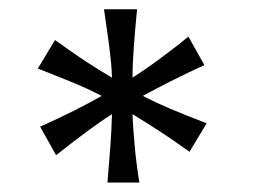

<svg xmlns="http://www.w3.org/2000/svg" viewBox="-20 -801 542 411"><path d="M273.4 -781.2Q271 -756.8 269.3 -736.8Q267.6 -716.8 266.4 -699.5Q265.1 -682.1 264.4 -666.5Q263.7 -650.9 263.7 -634.8Q277.3 -643.6 290.5 -652.6Q303.7 -661.6 317.9 -672.1Q332 -682.6 348.1 -694.8Q364.3 -707 383.3 -722.7L417.5 -661.6Q395 -651.4 377 -642.6Q358.9 -633.8 343.3 -626Q327.6 -618.2 313.5 -610.6Q299.3 -603 285.6 -595.7Q299.8 -588.4 314.5 -581.5Q329.1 -574.7 345.2 -567.9Q361.3 -561 380.4 -553.5Q399.4 -545.9 422.4 -537.1L385.7 -476.1Q365.7 -490.2 349.4 -501.5Q333 -512.7 318.4 -522.2Q303.7 -531.7 290.5 -540Q277.3 -548.3 263.7 -556.6Q264.2 -540.5 265.4 -524.7Q266.6 -508.8 268.1 -491.5Q269.5 -474.1 272 -454.3Q274.4 -434.6 278.3 -410.2H210Q211.9 -434.6 213.6 -454.6Q215.3 -474.6 216.6 -492.2Q217.8 -509.8 218.5 -525.4Q219.2 -541 219.7 -556.6Q206.5 -548.3 193.4 -539.1Q180.2 -529.8 165.8 -519.3Q151.4 -508.8 135.3 -496.3Q119.1 -483.9 100.1 -468.8L65.9 -529.8L106 -548.3Q124.5 -557.1 140.1 -564.9Q155.8 -572.8 169.7 -580.3Q183.6 -587.9 197.8 -595.7Q183.6 -603 168.9 -609.9Q154.3 -616.7 137.9 -623.5Q121.6 -630.4 102.8 -637.7Q84 -645 61 -654.3L97.7 -715.3Q117.7 -701.2 134 -689.7Q150.4 -678.2 165 -668.7Q179.7 -659.2 192.9 -650.9Q206.1 -642.6 219.7 -634.8Q219.2 -650.9 217.8 -666.5Q216.3 -682.1 214.1 -699.5Q211.9 -716.8 209 -736.8Q206.1 -756.8 202.6 -781.2Z"/></svg>

Font: Andika CyrE
Style: Regular
Weight: 400
Designer: Victor Gaultney, Annie Olsen, Julie Remington, Don Collingsworth, Eric Hays, Becca Hirsbrunner
Foundry: SIL International
Version: Version 5.000